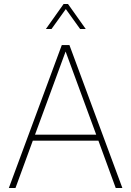

<svg xmlns="http://www.w3.org/2000/svg" viewBox="-20 -934 652 954"><path d="M24 0 287 -710H325L588 0H555L469 -235H143L57 0ZM154 -265H458L306 -678ZM208 -790 296 -914H318L406 -790H378L307 -889L236 -790Z"/></svg>

Font: Geist Thin
Style: Regular
Weight: 400
Designer: Basement.studio, Andrés Briganti, Mateo Zaragoza
Foundry: Basement.studio, Vercel, Andrés Briganti, Guido Ferreyra, Mateo Zaragoza
Version: Version 1.401